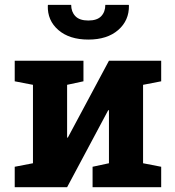

<svg xmlns="http://www.w3.org/2000/svg" viewBox="-20 -782 732 802"><path d="M41.5 0V-85.4L117.7 -100.1V-427.7L41.5 -442.4V-528.3H328.6V-442.4L260.3 -427.7V-207.5L263.2 -207L435.1 -528.3H653.3V-442.4L577.6 -427.7V-100.1L653.3 -85.4V0H366.7V-85.4L435.1 -100.1V-321.3L432.1 -321.8L260.3 0ZM349.1 -616.7Q270 -616.7 223.9 -656.5Q177.7 -696.3 179.7 -758.8L180.7 -761.7H277.3Q277.3 -732.9 294.7 -714.6Q312 -696.3 349.1 -696.3Q385.7 -696.3 402.8 -714.4Q419.9 -732.4 419.9 -761.7H517.6L518.6 -758.8Q519.5 -696.3 473.6 -656.5Q427.7 -616.7 349.1 -616.7Z"/></svg>

Font: Roboto Slab
Style: Bold
Weight: 700
Designer: Google
Version: Version 2.000; ttfautohint (v1.8.1.43-b0c9)